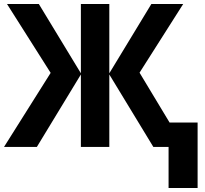

<svg xmlns="http://www.w3.org/2000/svg" viewBox="-22 -734 1025 959"><path d="M893 -714H734L524 -368V-714H382V-368L172 -714H13L231 -370L-2 0H162L382 -362V0H524V-362L744 0H820V205H965V-122H825L675 -371Z"/></svg>

Font: Noto Sans Display
Style: Bold
Weight: 700
Designer: Monotype Design Team
Foundry: Monotype Imaging Inc.
Version: Version 1.900